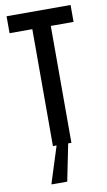

<svg xmlns="http://www.w3.org/2000/svg" viewBox="-97 -735 543 972"><g transform="rotate(-10 175.0 -249.0)"><path d="M127 0V-601H10V-688H339V-601H222V0ZM87 190V185L150 -13H207V-8L167 190Z"/></g></svg>

Font: Saira ExtraCondensed SemiBold
Style: Regular
Weight: 600
Width: 2
Designer: Hector Gatti with collaboration of the Omnibus-Type team
Foundry: Omnibus-Type
Version: Version 1.101